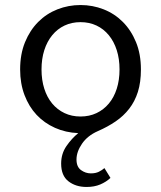

<svg xmlns="http://www.w3.org/2000/svg" viewBox="-20 -518 640 763"><path d="M324 225Q281 225 252 202.5Q223 180 223 132Q223 93 244 62.5Q265 32 291 11Q241 9 198.5 -10Q156 -29 125.5 -61.5Q95 -94 77.5 -140Q60 -186 60 -242Q60 -303 79.5 -350.5Q99 -398 132 -431Q165 -464 208.5 -481Q252 -498 300 -498Q348 -498 391.5 -481Q435 -464 468 -431Q501 -398 520.5 -350.5Q540 -303 540 -242Q540 -191 528 -153Q516 -115 493.5 -86Q471 -57 439.5 -35.5Q408 -14 369 3Q328 21 306 53Q284 85 284 116Q284 145 302 158Q320 171 341 171Q360 171 373 164.5Q386 158 395 150L419 189Q402 205 378.5 215Q355 225 324 225ZM300 -55Q335 -55 363.5 -68.5Q392 -82 412.5 -106.5Q433 -131 444 -165.5Q455 -200 455 -242Q455 -284 444 -318.5Q433 -353 412.5 -378Q392 -403 363.5 -416.5Q335 -430 300 -430Q265 -430 236.5 -416.5Q208 -403 187.5 -378Q167 -353 156 -318.5Q145 -284 145 -242Q145 -200 156 -165.5Q167 -131 187.5 -106.5Q208 -82 236.5 -68.5Q265 -55 300 -55Z"/></svg>

Font: Source Code Pro
Style: Regular
Weight: 400
Monospace: yes
Designer: Paul D. Hunt, Teo Tuominen
Foundry: Adobe Systems Incorporated
Version: Version 2.030;PS 1.000;hotconv 16.6.51;makeotf.lib2.5.65220